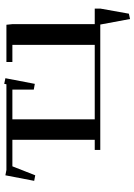

<svg xmlns="http://www.w3.org/2000/svg" viewBox="115 -604 628 898"><g transform="rotate(-90 429.0 -155.0)"><path d="M32.2 -309.1 58.1 -443.8 83 -439H483.9L485.8 -449.2L512.2 -443.8L485.8 -306.2L459 -311V-411.1H319.8V-25.9H668V-411.1H587.9V-439H762.2L765.1 -411.1V-25.9H837.9V0L814 133.8L789.1 139.2L763.2 0H176.8V-25.9H224.1V-411.1H100.1L58.1 -304.2Z"/></g></svg>

Font: Dehuti Alt
Style: Bold
Weight: 700
Version: Version 1.2